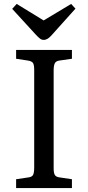

<svg xmlns="http://www.w3.org/2000/svg" viewBox="-20 -957 448 977"><path d="M62 0V-45L123 -54Q142 -56 148 -66.5Q154 -77 154 -105V-602Q154 -628 147.5 -637Q141 -646 121 -649L62 -658V-703H346V-658L283 -649Q266 -647 259.5 -636Q253 -625 253 -598V-101Q253 -76 259.5 -66Q266 -56 285 -54L346 -45V0ZM202 -754Q192 -754 183.5 -760.5Q175 -767 161 -782L42 -912L65 -937L202 -853L342 -937L364 -913L241 -776Q232 -766 222.5 -760Q213 -754 202 -754Z"/></svg>

Font: Literata 18pt
Style: Regular
Weight: 400
Designer: Latin by Veronika Burian and Jose Scaglione. Greek by Irene Vlachou. Cyrillic by Vera Evstafieva.
Foundry: TypeTogether
Version: Version 3.103;gftools[0.9.29]